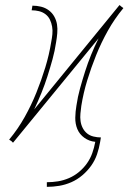

<svg xmlns="http://www.w3.org/2000/svg" viewBox="-20 -552 540 746"><path d="M162 174V156Q184 156 205.5 152.5Q227 149 248 140Q269 131 287 116Q305 101 318 82.5Q331 64 338.5 43Q346 22 350 0V-1Q327 -3 308 -16.5Q289 -30 280.5 -50.5Q272 -71 272.5 -95Q273 -119 277 -142Q282 -176 291 -208.5Q300 -241 310.5 -274Q321 -307 334 -339Q347 -371 363 -403L31 2H30Q30 2 30 2Q30 2 30 2L24 -4L16 -9V-10Q16 -10 16 -10Q16 -10 16 -10Q50 -51 76 -97.5Q102 -144 121.5 -192.5Q141 -241 156 -290Q171 -339 179 -389Q182 -404 183.5 -419Q185 -434 182.5 -448.5Q180 -463 174 -475.5Q168 -488 157 -496.5Q146 -505 132 -508.5Q118 -512 103 -512L106 -530Q123 -530 139.5 -526Q156 -522 169.5 -512Q183 -502 191 -487.5Q199 -473 201.5 -457Q204 -441 202.5 -423Q201 -405 198 -388Q193 -354 184 -321.5Q175 -289 164.5 -256Q154 -223 141 -191Q128 -159 113 -127L444 -532H445Q445 -532 445 -532Q445 -532 445 -532L452 -526L459 -521V-520Q459 -520 459 -520Q459 -520 459 -520Q425 -479 399 -432.5Q373 -386 353.5 -337.5Q334 -289 319 -240Q304 -191 296 -141Q294 -126 292.5 -111Q291 -96 293 -81.5Q295 -67 301.5 -54.5Q308 -42 318.5 -33.5Q329 -25 343.5 -21.5Q358 -18 372 -18L369 0Q365 24 357 47.5Q349 71 334.5 91.5Q320 112 300 129Q280 146 257 156Q234 166 210 170Q186 174 162 174Z"/></svg>

Font: Iosevka Slab Thin Oblique
Style: Regular
Weight: 100
Italic angle: -9°
Monospace: yes
Designer: Belleve Invis
Foundry: Belleve Invis
Version: Version 11.1.0; ttfautohint (v1.8.3)